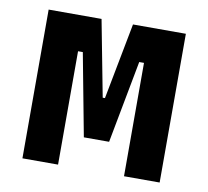

<svg xmlns="http://www.w3.org/2000/svg" viewBox="-64 -588 713 658"><g transform="rotate(10 293.0 -259.0)"><path d="M54.2 0V-517.6H238.3L289.1 -252.4H296.9L347.7 -517.6H531.7V0H407.7V-394.5H391.1L336.9 -107.4H249L194.8 -394.5H178.2V0Z"/></g></svg>

Font: CaskaydiaMono NF
Style: Bold
Weight: 700
Designer: Aaron Bell
Foundry: Saja Typeworks
Version: Version 2111.001; ttfautohint (v1.8.4);Nerd Fonts 3.1.1